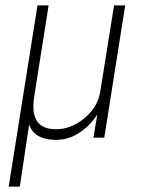

<svg xmlns="http://www.w3.org/2000/svg" viewBox="-20 -507 523 707"><path d="M12 180 118 -487H159L107 -158Q99 -111 106.5 -83.5Q114 -56 134 -43.5Q154 -31 186 -31Q223 -31 258 -49.5Q293 -68 318.5 -100Q344 -132 350 -175L400 -487H441L364 0H324L340 -96H345Q319 -51 277 -21.5Q235 8 188 8Q138 8 111.5 -13Q85 -34 80 -81L92 -80L53 180Z"/></svg>

Font: Nunito Sans 10pt Condensed ExtraLight
Style: Italic
Weight: 250
Width: 3
Italic angle: -9°
Designer: Vernon Adams
Foundry: Vernon Adams
Version: Version 3.101;gftools[0.9.27]